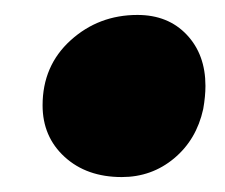

<svg xmlns="http://www.w3.org/2000/svg" viewBox="-20 -460 301 257"><path d="M37 -319Q37 -372 74.5 -406Q112 -440 164 -440Q205 -440 230 -413.5Q255 -387 255 -345Q255 -331 252 -314Q243 -273 213 -248Q183 -223 143 -223Q96 -223 66.5 -250Q37 -277 37 -319Z"/></svg>

Font: Decalotype Black Italic
Style: Regular
Weight: 900
Italic angle: -12°
Designer: Alfredo Marco Pradil
Foundry: Alfredo Marco Pradil
Version: Version 1.0